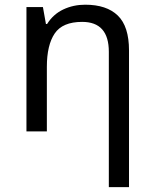

<svg xmlns="http://www.w3.org/2000/svg" viewBox="-20 -553 661 808"><path d="M522.9 234.4H438V-335Q438 -460.9 325.7 -460.9Q243.2 -460.9 210.2 -412.1Q177.2 -363.3 177.2 -271.5V0H91.3V-523.4H160.6L173.3 -452.1H178.2Q204.1 -493.2 246.3 -513.2Q288.6 -533.2 338.4 -533.2Q428.7 -533.2 475.8 -487.5Q522.9 -441.9 522.9 -340.8Z"/></svg>

Font: Lunasima
Style: Regular
Weight: 400
Designer: The DocRepair Project, Monotype Design Team
Foundry: Google
Version: Version 2.009